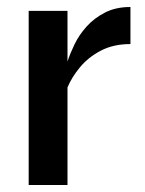

<svg xmlns="http://www.w3.org/2000/svg" viewBox="-20 -529 415 549"><path d="M62 -498H173V-353Q180 -375 193 -402Q206 -429 227.5 -453Q249 -477 280 -493Q311 -509 353 -509V-403Q304 -403 268 -384Q232 -365 208.5 -336.5Q185 -308 173 -279V0H62Z"/></svg>

Font: Syne SemiBold
Style: Regular
Weight: 600
Designer: Lucas Descroix
Foundry: Bonjour Monde
Version: Version 2.200; ttfautohint (v1.8.4)